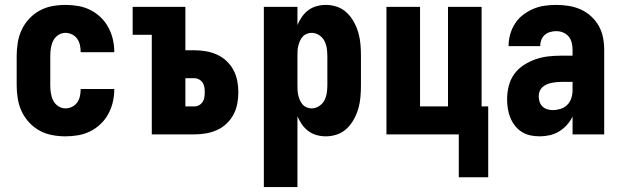

<svg xmlns="http://www.w3.org/2000/svg" viewBox="-20 -548 2540 783"><path d="M247 8Q220 8 193 3Q166 -2 142 -15Q118 -28 99 -48.5Q80 -69 68.5 -93.5Q57 -118 52.5 -145.5Q48 -173 48 -200V-320Q48 -347 52.5 -374.5Q57 -402 68.5 -426.5Q80 -451 99 -471.5Q118 -492 142 -505Q166 -518 193 -523Q220 -528 247 -528Q273 -528 299 -523.5Q325 -519 348 -507.5Q371 -496 390 -478Q409 -460 421.5 -437Q434 -414 440 -388.5Q446 -363 446 -337V-335H309V-336Q309 -350 306 -364Q303 -378 295 -389.5Q287 -401 274 -407.5Q261 -414 247 -414Q231 -414 217.5 -405Q204 -396 197 -382Q190 -368 187.5 -352Q185 -336 185 -320V-200Q185 -184 187.5 -168Q190 -152 197 -138Q204 -124 217.5 -115Q231 -106 247 -106Q261 -106 274 -112.5Q287 -119 295 -130.5Q303 -142 306 -156Q309 -170 309 -184V-185H446V-183Q446 -157 440 -131.5Q434 -106 421.5 -83Q409 -60 390 -42Q371 -24 348 -12.5Q325 -1 299 3.5Q273 8 247 8Z M599 0V-406H521V-520H736V-343H773Q797 -343 820 -339Q843 -335 864.5 -325.5Q886 -316 903.5 -299.5Q921 -283 932 -262.5Q943 -242 947.5 -218.5Q952 -195 952 -172Q952 -148 947.5 -124.5Q943 -101 932 -80.5Q921 -60 903.5 -43.5Q886 -27 864.5 -17.5Q843 -8 820 -4Q797 0 773 0ZM773 -114Q783 -114 792 -119Q801 -124 806.5 -132.5Q812 -141 813.5 -151Q815 -161 815 -172Q815 -182 813.5 -192Q812 -202 806.5 -210.5Q801 -219 792 -224Q783 -229 773 -229H736V-114Z M1056 215V-520H1193V-446Q1200 -463 1211 -479Q1222 -495 1237.5 -506.5Q1253 -518 1271.5 -523Q1290 -528 1309 -528Q1333 -528 1355.5 -520Q1378 -512 1395 -495.5Q1412 -479 1423.5 -458Q1435 -437 1441.5 -414Q1448 -391 1450 -367.5Q1452 -344 1452 -320V-200Q1452 -176 1450 -152.5Q1448 -129 1441.5 -106Q1435 -83 1423.5 -62Q1412 -41 1395 -24.5Q1378 -8 1355.5 0Q1333 8 1309 8Q1290 8 1271.5 3Q1253 -2 1237.5 -13.5Q1222 -25 1211 -41Q1200 -57 1193 -74V215ZM1251 -106Q1267 -106 1281 -115Q1295 -124 1302.5 -138Q1310 -152 1312.5 -168Q1315 -184 1315 -200V-320Q1315 -336 1312.5 -352Q1310 -368 1302.5 -382Q1295 -396 1281 -405Q1267 -414 1251 -414Q1241 -414 1231 -410Q1221 -406 1214 -398Q1207 -390 1203 -380.5Q1199 -371 1196.5 -361Q1194 -351 1193.5 -340.5Q1193 -330 1193 -320V-200Q1193 -190 1193.5 -179.5Q1194 -169 1196.5 -159Q1199 -149 1203 -139.5Q1207 -130 1214 -122Q1221 -114 1231 -110Q1241 -106 1251 -106Z M1851 175V0H1556V-520H1693V-114H1807V-520H1944V-114H1971V175Z M2181 8Q2161 8 2142.5 4Q2124 0 2108 -10Q2092 -20 2080 -35.5Q2068 -51 2061 -68.5Q2054 -86 2051 -105Q2048 -124 2048 -143Q2048 -170 2054.5 -196.5Q2061 -223 2076.5 -245Q2092 -267 2115 -282Q2138 -297 2163.5 -306Q2189 -315 2215.5 -318Q2242 -321 2269 -321H2315V-346Q2315 -360 2311.5 -374Q2308 -388 2299 -399Q2290 -410 2276.5 -415.5Q2263 -421 2248 -421Q2236 -421 2223.5 -417.5Q2211 -414 2201.5 -405.5Q2192 -397 2187.5 -385Q2183 -373 2183 -360H2054Q2054 -384 2060.5 -407.5Q2067 -431 2080 -451.5Q2093 -472 2112.5 -487Q2132 -502 2154 -511.5Q2176 -521 2200 -524.5Q2224 -528 2248 -528Q2274 -528 2299 -524Q2324 -520 2347 -510Q2370 -500 2389.5 -482.5Q2409 -465 2421.5 -443Q2434 -421 2439 -396Q2444 -371 2444 -346V0H2315V-73Q2306 -54 2292 -38.5Q2278 -23 2260 -12Q2242 -1 2221.5 3.5Q2201 8 2181 8ZM2234 -99Q2250 -99 2266 -104Q2282 -109 2293.5 -120.5Q2305 -132 2310 -148Q2315 -164 2315 -180V-214H2269Q2259 -214 2249 -213Q2239 -212 2229 -210Q2219 -208 2209 -203.5Q2199 -199 2191.5 -192Q2184 -185 2180.5 -175.5Q2177 -166 2177 -155Q2177 -144 2180.5 -133Q2184 -122 2192 -114Q2200 -106 2211.5 -102.5Q2223 -99 2234 -99Z"/></svg>

Font: Iosevka Curly Heavy
Style: Regular
Weight: 900
Monospace: yes
Designer: Belleve Invis
Foundry: Belleve Invis
Version: Version 22.1.2; ttfautohint (v1.8.4)